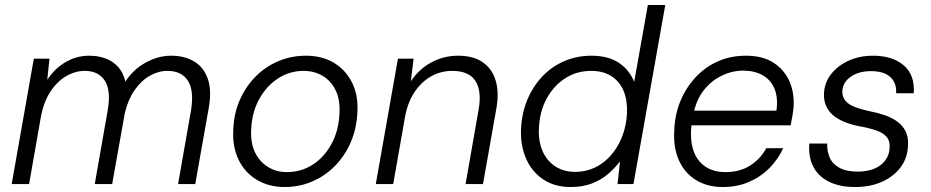

<svg xmlns="http://www.w3.org/2000/svg" viewBox="-20 -740 3743 772"><path d="M27 0 116 -504H179L170 -419Q200 -465 244 -490.5Q288 -516 338 -516Q375 -516 404.5 -505Q434 -494 455 -471Q476 -448 484 -412Q516 -461 566 -488.5Q616 -516 668 -516Q722 -516 760.5 -493Q799 -470 815.5 -423Q832 -376 819 -304L765 0H696L748 -296Q761 -376 735.5 -415.5Q710 -455 653 -455Q617 -455 582.5 -435.5Q548 -416 521.5 -378Q495 -340 482 -286L431 0H361L413 -296Q427 -376 401.5 -415.5Q376 -455 321 -455Q282 -455 245.5 -433.5Q209 -412 182 -370.5Q155 -329 144 -268L97 0Z M1124 12Q1061 12 1012.5 -17Q964 -46 939 -98.5Q914 -151 918 -218Q920 -283 944 -337.5Q968 -392 1007.5 -432Q1047 -472 1099 -494Q1151 -516 1210 -516Q1275 -516 1322.5 -487.5Q1370 -459 1395.5 -408Q1421 -357 1417 -289Q1414 -223 1390.5 -168.5Q1367 -114 1327.5 -73.5Q1288 -33 1236 -10.5Q1184 12 1124 12ZM1133 -48Q1191 -48 1237.5 -78Q1284 -108 1313 -161.5Q1342 -215 1345 -284Q1348 -340 1329 -378Q1310 -416 1276.5 -435.5Q1243 -455 1201 -455Q1145 -455 1098.5 -425Q1052 -395 1022.5 -342Q993 -289 990 -220Q987 -164 1006 -126Q1025 -88 1058.5 -68Q1092 -48 1133 -48Z M1491 0 1580 -504H1643L1632 -413Q1664 -462 1714 -489Q1764 -516 1822 -516Q1884 -516 1922 -489Q1960 -462 1973.5 -414.5Q1987 -367 1976 -305L1922 0H1852L1904 -297Q1918 -373 1892 -414Q1866 -455 1798 -455Q1754 -455 1716 -434.5Q1678 -414 1650 -374.5Q1622 -335 1610 -278L1561 0Z M2275 12Q2209 12 2163 -19.5Q2117 -51 2094.5 -104Q2072 -157 2075 -221Q2078 -286 2100.5 -339.5Q2123 -393 2161 -433Q2199 -473 2249.5 -494.5Q2300 -516 2358 -516Q2425 -516 2467.5 -488Q2510 -460 2530 -411L2585 -720H2655L2527 0H2463L2473 -91Q2453 -65 2425.5 -41Q2398 -17 2360.5 -2.5Q2323 12 2275 12ZM2292 -49Q2350 -49 2396 -80Q2442 -111 2470 -165.5Q2498 -220 2501 -286Q2503 -338 2487 -375.5Q2471 -413 2438 -434Q2405 -455 2357 -455Q2299 -455 2253 -425.5Q2207 -396 2178.5 -344.5Q2150 -293 2147 -225Q2144 -174 2161 -134Q2178 -94 2212 -71.5Q2246 -49 2292 -49Z M2886 12Q2824 12 2778.5 -16Q2733 -44 2710 -95Q2687 -146 2691 -214Q2693 -279 2716 -334Q2739 -389 2777.5 -430Q2816 -471 2867 -493.5Q2918 -516 2979 -516Q3047 -516 3090 -488Q3133 -460 3153.5 -414.5Q3174 -369 3171 -313Q3170 -297 3166.5 -275.5Q3163 -254 3159 -236H2745L2755 -295H3102Q3109 -348 3094 -383.5Q3079 -419 3046.5 -437.5Q3014 -456 2968 -456Q2924 -456 2881.5 -435.5Q2839 -415 2808.5 -375.5Q2778 -336 2767 -276L2762 -250Q2753 -189 2765.5 -143.5Q2778 -98 2812 -73Q2846 -48 2897 -48Q2954 -48 2995.5 -74Q3037 -100 3061 -144H3129Q3109 -100 3074 -64.5Q3039 -29 2991.5 -8.5Q2944 12 2886 12Z M3418 12Q3357 12 3314 -9Q3271 -30 3250.5 -69Q3230 -108 3234 -163H3306Q3305 -132 3316 -106.5Q3327 -81 3355 -65.5Q3383 -50 3429 -50Q3467 -50 3495 -61.5Q3523 -73 3539.5 -95Q3556 -117 3557 -146Q3559 -173 3545.5 -189Q3532 -205 3506 -214.5Q3480 -224 3443 -231Q3413 -236 3385 -246Q3357 -256 3336 -271.5Q3315 -287 3303.5 -310Q3292 -333 3293 -364Q3295 -407 3321 -441Q3347 -475 3391 -495.5Q3435 -516 3491 -516Q3568 -516 3613.5 -477.5Q3659 -439 3654 -365H3583Q3586 -406 3560 -430Q3534 -454 3483 -454Q3432 -454 3400 -431Q3368 -408 3367 -374Q3366 -352 3378 -336.5Q3390 -321 3414.5 -311Q3439 -301 3476 -293Q3508 -287 3537 -277Q3566 -267 3587.5 -251.5Q3609 -236 3621 -212.5Q3633 -189 3631 -155Q3629 -104 3600.5 -66.5Q3572 -29 3525 -8.5Q3478 12 3418 12Z"/></svg>

Font: DM Sans Light
Style: Italic
Weight: 300
Italic angle: -10°
Designer: Colophon Foundry, Jonny Pinhorn
Foundry: Colophon Foundry
Version: Version 4.004;gftools[0.9.30]